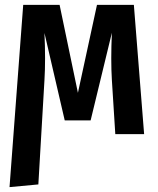

<svg xmlns="http://www.w3.org/2000/svg" viewBox="-20 -549 648 786"><path d="M528 -529 570 0H452L438 -221Q433 -302 438 -415L351 -56H245L162 -414Q167 -303 162 -221L137 206L19 217L75 -529H224L299 -169L377 -529Z"/></svg>

Font: Fira Sans Condensed Medium
Style: Regular
Weight: 500
Width: 3
Designer: Carrois Corporate & Edenspiekermann AG
Foundry: Carrois Corporate GbR & Edenspiekermann AG
Version: Version 4.203;PS 004.203;hotconv 1.0.88;makeotf.lib2.5.64775